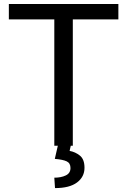

<svg xmlns="http://www.w3.org/2000/svg" viewBox="-20 -731 637 963"><path d="M573.7 -710.9V-633.8H345.2V0H252.4V-633.8H24.4V-710.9ZM270 0H335L329.1 25.9Q357.4 30.8 380.6 49.3Q403.8 67.9 403.8 110.4Q403.8 156.2 366.2 184.3Q328.6 212.4 255.9 212.4L252.4 160.2Q286.1 160.2 309.8 148.9Q333.5 137.7 333.5 111.8Q333.5 87.4 314.7 78.4Q295.9 69.3 254.9 65.9Z"/></svg>

Font: Vazirmatn UI
Style: Regular
Weight: 400
Designer: Saber Rastikerdar
Foundry: Saber Rastikerdar
Version: Version 33.003